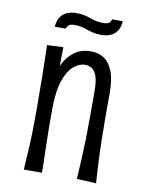

<svg xmlns="http://www.w3.org/2000/svg" viewBox="-78 -721 596 781"><g transform="rotate(10 220.0 -331.0)"><path d="M373 3 293 -1Q294 -18 295.5 -42.5Q297 -67 298.5 -98.5Q300 -130 301 -169.5Q302 -209 302 -256Q302 -269 302 -286Q302 -303 302 -323Q302 -343 302 -365Q302 -403 295 -424.5Q288 -446 275.5 -455Q263 -464 246 -464Q223 -464 199.5 -445Q176 -426 160.5 -381Q145 -336 145 -258L107 -211Q107 -248 110 -290Q113 -332 122 -373Q131 -414 148 -448Q165 -482 192.5 -502Q220 -522 260 -522Q291 -522 314 -507Q337 -492 350.5 -458.5Q364 -425 364 -370Q364 -332 364 -316Q364 -300 364 -291Q364 -282 364 -263Q364 -208 365 -166.5Q366 -125 367.5 -94Q369 -63 370.5 -39.5Q372 -16 373 3ZM74 -1Q75 -22 76.5 -43Q78 -64 79.5 -91Q81 -118 82 -155Q83 -192 83 -246Q83 -319 82 -380.5Q81 -442 80 -479Q79 -516 79 -516L146 -519Q146 -497 145 -456Q144 -415 144 -363.5Q144 -312 145 -258Q145 -181 146 -135Q147 -89 148 -59.5Q149 -30 149 -1ZM142 -595H97Q99 -621 110 -636.5Q121 -652 138 -658.5Q155 -665 175 -665Q204 -665 233 -654.5Q262 -644 287 -644Q302 -644 310.5 -648.5Q319 -653 321 -665H366Q364 -639 353 -623.5Q342 -608 325.5 -601.5Q309 -595 288 -595Q259 -595 230.5 -605.5Q202 -616 176 -616Q161 -616 154 -611.5Q147 -607 142 -595Z"/></g></svg>

Font: Truculenta
Style: Regular
Weight: 400
Designer: Ivan Castro, Eva Sanz & Omnibus-Type Team
Foundry: Omnibus-Type
Version: Version 1.002